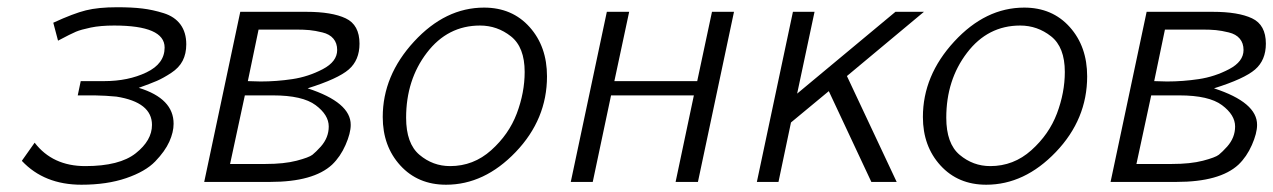

<svg xmlns="http://www.w3.org/2000/svg" viewBox="-20 -505 3534 533"><path d="M41 -58.1V-59.1L76.2 -108.9Q126 -43.9 216.8 -43.9Q312 -43.9 356.9 -79.6Q401.9 -115.2 401.9 -158.2Q401.9 -221.2 303.2 -236.8Q273.4 -239.7 243.2 -240.2H195.8L204.1 -279.8H269Q335.9 -279.8 386.5 -304Q437 -328.1 437 -373Q437 -434.1 296.9 -434.1Q258.8 -434.1 231.9 -428.5Q205.1 -422.9 190.9 -417Q176.8 -411.1 141.1 -392.1L127.9 -441.9Q184.1 -467.8 218.5 -476.3Q252.9 -484.9 305.2 -484.9Q346.2 -484.9 375 -481.4Q403.8 -478 434.3 -468.5Q464.8 -459 481 -437Q497.1 -415 497.1 -381.8Q497.1 -356 487.1 -336.4Q477.1 -316.9 455.1 -302.5Q433.1 -288.1 415.5 -280.5Q397.9 -272.9 365.2 -261.2Q462.4 -231.4 461.9 -161.1Q461.9 -138.2 450 -111.6Q438 -85 410.9 -56.9Q383.8 -28.8 330.3 -10.5Q276.9 7.8 206.1 7.8Q103 7.8 41 -58.1Z M546.9 0 647 -472.2H830.6Q901.4 -472.2 939.7 -454.1Q978 -436 978 -383.8Q978 -337.9 948 -312Q918 -286.1 834 -259.8Q954.1 -220.7 953.6 -158.2Q953.6 -135.3 939.2 -102.5Q924.8 -69.8 901.9 -47.9Q850.1 0 730 0ZM618.7 -49.8H716.8Q768.6 -49.8 803.2 -58.8Q837.9 -67.9 847.4 -75.4Q856.9 -83 870.6 -98.1Q892.6 -123 892.6 -153.8Q892.6 -186 856.2 -213.1Q819.8 -240.2 737.8 -240.2H659.7ZM668 -279.8Q673.8 -279.8 685.8 -279.3Q697.8 -278.8 703.6 -278.8Q747.6 -278.8 791.7 -285.4Q835.9 -292 876 -313Q916 -334 916 -366.2Q916 -385.3 905.5 -397.7Q895 -410.2 875 -415Q855 -419.9 839.4 -421.4Q823.7 -422.9 801.8 -422.9H697.8Z M1042.5 -180.2Q1042.5 -295.4 1129.4 -389.6Q1216.3 -483.9 1323.7 -483.9Q1401.9 -483.9 1450.2 -429.9Q1498.5 -376 1498.5 -293Q1498.5 -173.8 1411.6 -83Q1324.7 7.8 1218.3 7.8Q1140.1 7.8 1091.3 -45.7Q1042.5 -99.1 1042.5 -180.2ZM1107.4 -178.2Q1107.4 -106.4 1144.5 -75.2Q1181.6 -43.9 1229.5 -43.9Q1294.4 -43.9 1343.5 -87.9Q1392.6 -131.8 1414.6 -189.9Q1436.5 -248 1436.5 -305.2Q1436.5 -374 1398.4 -404.1Q1360.4 -434.1 1312.5 -434.1Q1222.7 -434.1 1165 -358.6Q1107.4 -283.2 1107.4 -178.2Z M1564.5 0 1664.6 -472.2H1726.6L1685.5 -279.8H1915.5L1956.5 -472.2H2017.6L1917.5 0H1855.5L1906.2 -240.2H1676.3L1625.5 0Z M2081.1 0 2181.2 -472.2H2241.2L2192.9 -245.1L2465.8 -472.2H2544.9L2331.1 -293.9L2469.2 0H2398.9L2280.8 -252L2175.8 -165L2141.1 0Z M2542 -180.2Q2542 -295.4 2628.9 -389.6Q2715.8 -483.9 2823.2 -483.9Q2901.4 -483.9 2949.7 -429.9Q2998 -376 2998 -293Q2998 -173.8 2911.1 -83Q2824.2 7.8 2717.8 7.8Q2639.6 7.8 2590.8 -45.7Q2542 -99.1 2542 -180.2ZM2606.9 -178.2Q2606.9 -106.4 2644 -75.2Q2681.2 -43.9 2729 -43.9Q2793.9 -43.9 2843 -87.9Q2892.1 -131.8 2914.1 -189.9Q2936 -248 2936 -305.2Q2936 -374 2897.9 -404.1Q2859.9 -434.1 2812 -434.1Q2722.2 -434.1 2664.6 -358.6Q2606.9 -283.2 2606.9 -178.2Z M3063 0 3163.1 -472.2H3346.7Q3417.5 -472.2 3455.8 -454.1Q3494.1 -436 3494.1 -383.8Q3494.1 -337.9 3464.1 -312Q3434.1 -286.1 3350.1 -259.8Q3470.2 -220.7 3469.7 -158.2Q3469.7 -135.3 3455.3 -102.5Q3440.9 -69.8 3418 -47.9Q3366.2 0 3246.1 0ZM3134.8 -49.8H3232.9Q3284.7 -49.8 3319.3 -58.8Q3354 -67.9 3363.5 -75.4Q3373 -83 3386.7 -98.1Q3408.7 -123 3408.7 -153.8Q3408.7 -186 3372.3 -213.1Q3335.9 -240.2 3253.9 -240.2H3175.8ZM3184.1 -279.8Q3189.9 -279.8 3201.9 -279.3Q3213.9 -278.8 3219.7 -278.8Q3263.7 -278.8 3307.9 -285.4Q3352.1 -292 3392.1 -313Q3432.1 -334 3432.1 -366.2Q3432.1 -385.3 3421.6 -397.7Q3411.1 -410.2 3391.1 -415Q3371.1 -419.9 3355.5 -421.4Q3339.8 -422.9 3317.9 -422.9H3213.9Z"/></svg>

Font: CMU Bright
Style: Oblique
Weight: 500
Italic angle: -12°
Version: Version 0.7.0